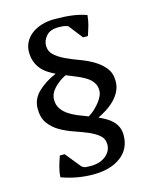

<svg xmlns="http://www.w3.org/2000/svg" viewBox="-118 -791 764 952"><g transform="rotate(-15 263.5 -315.0)"><path d="M378 -313Q378 -337 366 -354.5Q354 -372 334 -384.5Q314 -397 288.5 -407.5Q263 -418 236 -429Q202 -413 175.5 -385.5Q149 -358 149 -326Q149 -300 161.5 -281Q174 -262 194 -248Q214 -234 240.5 -223Q267 -212 294 -202Q311 -212 326 -226Q341 -240 352.5 -254.5Q364 -269 371 -284Q378 -299 378 -313ZM347 -44Q347 -74 325.5 -92Q304 -110 272 -123.5Q240 -137 203 -149.5Q166 -162 134 -180.5Q102 -199 80.5 -228Q59 -257 59 -304Q59 -354 97 -390Q135 -426 190 -449Q169 -459 151 -471Q133 -483 119.5 -499.5Q106 -516 98 -537.5Q90 -559 90 -587Q90 -614 102 -637Q114 -660 135.5 -676.5Q157 -693 187 -702.5Q217 -712 254 -712Q308 -712 347 -706.5Q386 -701 418 -689Q416 -673 414 -661.5Q412 -650 409 -639Q406 -628 402 -616Q398 -604 393 -588H368L312 -660Q300 -665 289.5 -666.5Q279 -668 263 -668Q220 -668 200 -645Q180 -622 180 -596Q180 -566 201.5 -546.5Q223 -527 255 -512Q287 -497 324 -483.5Q361 -470 393 -451Q425 -432 446.5 -405Q468 -378 468 -337Q468 -308 456 -284.5Q444 -261 425 -242Q406 -223 383 -208.5Q360 -194 339 -184Q359 -175 377 -164.5Q395 -154 408.5 -140Q422 -126 429.5 -108.5Q437 -91 437 -68Q437 2 384 42Q331 82 242 82Q159 82 80 53Q81 35 83.5 22.5Q86 10 89 -1.5Q92 -13 96 -24.5Q100 -36 105 -52H130L194 27Q205 36 215.5 37Q226 38 240 38Q288 38 317.5 14Q347 -10 347 -44Z"/></g></svg>

Font: PTSerif
Style: Regular
Weight: 400
Designer: A.Korolkova, O.Umpeleva, V.Yefimov
Foundry: ParaType Ltd
Version: Version 1.000W OFL; ttfautohint (v1.2) -l 8 -r 50 -G 200 -x 